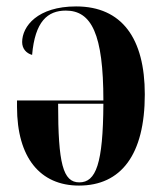

<svg xmlns="http://www.w3.org/2000/svg" viewBox="-20 -568 509 598"><path d="M226 10C357 10 431 -86 431 -274C431 -448 360 -548 217 -548C97 -548 49 -486 49 -437C49 -416 62 -402 80 -397C89 -501 128 -535 185 -535C265 -535 302 -462 302 -255H33V-235C33 -77 105 10 226 10ZM227 0C176 0 161 -59 161 -245H302C301 -58 279 0 227 0Z"/></svg>

Font: Noto Serif Display ExtraCondensed
Style: Bold
Weight: 700
Width: 2
Designer: Monotype Design Team
Foundry: Monotype Imaging Inc.
Version: Version 2.009